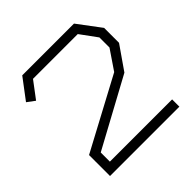

<svg xmlns="http://www.w3.org/2000/svg" viewBox="-181 -855 1010 1010"><g transform="rotate(-45 323.5 -350.5)"><path d="M516 -331 131 -122V-54H594V0H78V-156L480 -371L554 -480V-555L486 -648H153L83 -555L40 -587L126 -701H511L607 -573V-462Z"/></g></svg>

Font: Turret Road
Style: Regular
Weight: 400
Designer: Noponies
Foundry: Noponies
Version: Version 1.001; ttfautohint (v1.8)